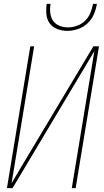

<svg xmlns="http://www.w3.org/2000/svg" viewBox="-20 -975 540 995"><path d="M16 0 137 -735H157L40 -25L87 -105L464 -735H493L372 0H352L469 -710L45 0ZM329 -815Q302 -815 277 -824.5Q252 -834 237.5 -854Q223 -874 220.5 -901Q218 -928 222 -955H242Q238 -932 240.5 -908.5Q243 -885 255 -867.5Q267 -850 288 -841.5Q309 -833 332 -833Q355 -833 379 -841.5Q403 -850 421 -867.5Q439 -885 448.5 -908.5Q458 -932 462 -955H482Q478 -928 466.5 -901Q455 -874 433.5 -854Q412 -834 384 -824.5Q356 -815 329 -815Z"/></svg>

Font: Iosevka Curly Thin
Style: Italic
Weight: 100
Italic angle: -9°
Monospace: yes
Designer: Belleve Invis
Foundry: Belleve Invis
Version: Version 22.1.2; ttfautohint (v1.8.4)